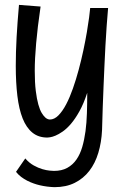

<svg xmlns="http://www.w3.org/2000/svg" viewBox="-20 -545 504 790"><path d="M424.8 -512.2Q421.9 -478 418.9 -438.2Q416 -398.4 413.8 -356.9Q411.6 -315.4 409.7 -273.4Q407.7 -231.4 406.2 -192.9Q402.3 -102.1 399.9 -9.8Q397.5 41 384.5 84Q371.6 127 347.4 158.2Q323.2 189.5 287.6 207.3Q252 225.1 204.1 225.1Q173.3 224.1 144 217.3Q131.3 214.4 118.2 209.7Q105 205.1 92 198.5Q79.1 191.9 67.1 182.9Q55.2 173.8 45.9 162.1L84 106.9Q100.1 125.5 118.7 135.7Q137.2 146 154.1 150.9Q170.9 155.8 184.1 157Q197.3 158.2 202.1 158.2Q233.9 158.2 256.6 145.8Q279.3 133.3 294.4 111.6Q309.6 89.8 318.4 59.8Q327.1 29.8 331.8 -5.1Q336.4 -40 337.6 -78.9Q338.9 -117.7 338.9 -157.2V-163.1Q324.2 -118.2 306.9 -87.2Q289.6 -56.2 272 -35.6Q254.4 -15.1 237.8 -3.7Q221.2 7.8 208 13.2Q194.8 18.6 185.8 19.8Q176.8 21 174.8 21Q138.2 21 113.3 0.7Q88.4 -19.5 73.2 -57.6Q58.1 -95.7 51.5 -150.4Q44.9 -205.1 44.9 -273.9Q44.9 -329.1 48.3 -391.6Q51.8 -454.1 58.1 -524.9L147 -518.1Q134.3 -431.6 128.7 -366.9Q123 -302.2 123 -253.9Q123 -205.1 127.2 -171.4Q131.3 -137.7 137.7 -115.2Q144 -92.8 151.6 -80.3Q159.2 -67.9 166 -61.8Q172.9 -55.7 178.2 -54.4Q183.6 -53.2 185.1 -53.2Q203.6 -53.2 220.5 -70.3Q237.3 -87.4 252.2 -115.7Q267.1 -144 280 -180.9Q293 -217.8 303.7 -257.8Q314.5 -297.9 323 -337.9Q331.5 -377.9 337.4 -412.6Q343.3 -447.3 346.7 -473.4Q350.1 -499.5 351.1 -512.2Z"/></svg>

Font: Englebert
Style: Regular
Weight: 400
Designer: Astigmatic (AOETI)
Foundry: Astigmatic (AOETI)
Version: Version 1.000